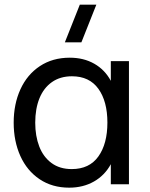

<svg xmlns="http://www.w3.org/2000/svg" viewBox="-20 -808 656 842"><path d="M330 -787.5H402.5L337 -622.5H264.5ZM466 -540H545.5V0H466V-88Q439.5 -39 392 -12Q344.5 15 283.5 15Q209 15 153.8 -22Q98.5 -59 69.2 -124Q40 -189 40 -270Q40 -351.5 69.5 -416.2Q99 -481 154.8 -518Q210.5 -555 286 -555Q347 -555 393.5 -528.5Q440 -502 466 -453.5ZM451 -270.5Q451 -363.5 411.5 -418.5Q372 -473.5 295.5 -473.5Q244 -473.5 207.8 -448Q171.5 -422.5 153 -376.8Q134.5 -331 134.5 -270Q134.5 -211.5 152.2 -165.5Q170 -119.5 206 -93Q242 -66.5 294.5 -66.5Q372 -66.5 411.5 -122Q451 -177.5 451 -270.5Z"/></svg>

Font: CCSD_manrope Medium
Style: Regular
Weight: 500
Designer: Mikhail Sharanda
Foundry: Mikhail Sharanda
Version: Version 4.503